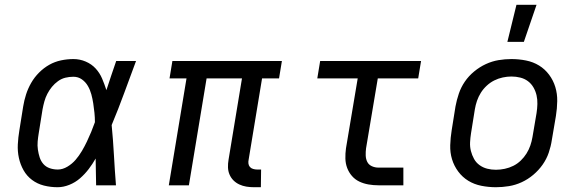

<svg xmlns="http://www.w3.org/2000/svg" viewBox="-20 -775 2440 803"><path d="M221 8Q191 8 163.5 1Q136 -6 114 -22.5Q92 -39 78.5 -63Q65 -87 59 -114.5Q53 -142 54.5 -171Q56 -200 61 -230L77 -330Q81 -355 89 -380Q97 -405 110.5 -428.5Q124 -452 143.5 -471.5Q163 -491 186 -504Q209 -517 235 -522.5Q261 -528 287 -528Q314 -528 338.5 -517.5Q363 -507 380 -488.5Q397 -470 407 -446.5Q417 -423 425 -398Q435 -428 445 -458.5Q455 -489 466 -520H549Q524 -453 499.5 -386Q475 -319 447 -252Q453 -190 456.5 -126.5Q460 -63 465 0H382Q381 -28 381 -56Q381 -84 380 -112Q367 -89 351 -68Q335 -47 315 -29.5Q295 -12 270 -2Q245 8 221 8ZM222 -66Q242 -66 262 -78Q282 -90 296.5 -107Q311 -124 322.5 -143.5Q334 -163 343.5 -183Q353 -203 361.5 -223.5Q370 -244 377 -264Q377 -284 375 -303.5Q373 -323 370 -342.5Q367 -362 362 -380.5Q357 -399 347.5 -415.5Q338 -432 322.5 -443Q307 -454 287 -454Q270 -454 253.5 -450Q237 -446 222.5 -435.5Q208 -425 197 -411.5Q186 -398 178 -382.5Q170 -367 165.5 -350.5Q161 -334 158 -318L142 -218Q139 -200 137.5 -183Q136 -166 138.5 -149Q141 -132 146 -116.5Q151 -101 161.5 -89Q172 -77 188 -71.5Q204 -66 222 -66Z M1042 8Q1026 8 1010.5 5.5Q995 3 981 -3.5Q967 -10 956.5 -20.5Q946 -31 940 -45Q934 -59 933.5 -75Q933 -91 936 -108L992 -447H844L770 0H686L760 -447H689L701 -520H1159L1147 -447H1076L1020 -108Q1018 -99 1019 -91Q1020 -83 1025 -77Q1030 -71 1038.5 -68.5Q1047 -66 1055 -66H1072L1071 8Z M1563 0Q1542 0 1521.5 -3.5Q1501 -7 1483 -15.5Q1465 -24 1452 -39Q1439 -54 1432 -72.5Q1425 -91 1424.5 -112Q1424 -133 1427 -155L1476 -447H1307L1319 -520H1741L1729 -447H1560L1511 -155Q1509 -140 1509.5 -125Q1510 -110 1516 -98Q1522 -86 1535 -80Q1548 -74 1563 -74H1667V0Z M2054 8Q2023 8 1993 2Q1963 -4 1938.5 -19Q1914 -34 1896.5 -57.5Q1879 -81 1870.5 -109Q1862 -137 1863 -168Q1864 -199 1869 -230L1885 -330Q1890 -357 1899 -383.5Q1908 -410 1924 -433.5Q1940 -457 1963 -476Q1986 -495 2012 -507Q2038 -519 2065 -523.5Q2092 -528 2119 -528Q2150 -528 2180 -522Q2210 -516 2234.5 -501Q2259 -486 2276.5 -462.5Q2294 -439 2302.5 -411Q2311 -383 2310.5 -352Q2310 -321 2305 -290L2288 -190Q2284 -163 2275 -136.5Q2266 -110 2249.5 -86.5Q2233 -63 2210.5 -44Q2188 -25 2162 -13Q2136 -1 2108.5 3.5Q2081 8 2054 8ZM2054 -65Q2072 -65 2091 -69Q2110 -73 2127 -81.5Q2144 -90 2158 -103.5Q2172 -117 2182 -133Q2192 -149 2198 -166.5Q2204 -184 2207 -202L2224 -302Q2227 -321 2227.5 -340Q2228 -359 2224 -376.5Q2220 -394 2211 -409.5Q2202 -425 2188 -435.5Q2174 -446 2156 -450.5Q2138 -455 2119 -455Q2101 -455 2082.5 -451Q2064 -447 2047 -438.5Q2030 -430 2015.5 -416.5Q2001 -403 1991 -387Q1981 -371 1975 -353.5Q1969 -336 1966 -318L1950 -218Q1947 -199 1946 -180Q1945 -161 1949.5 -143.5Q1954 -126 1962.5 -110.5Q1971 -95 1985.5 -84.5Q2000 -74 2017.5 -69.5Q2035 -65 2054 -65ZM2102 -600 2140 -755H2224L2171 -600Z"/></svg>

Font: Iosevka Etoile
Style: Italic
Weight: 400
Italic angle: -9°
Designer: Belleve Invis
Foundry: Belleve Invis
Version: Version 22.1.2; ttfautohint (v1.8.4)